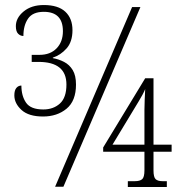

<svg xmlns="http://www.w3.org/2000/svg" viewBox="-20 -742 742 763"><path d="M151 -279Q94 -279 65.5 -305Q37 -331 37 -363Q37 -383 45 -392.5Q53 -402 65 -402Q65 -361 83.5 -334Q102 -307 152 -307Q192 -307 218 -330.5Q244 -354 244 -406Q244 -496 133 -496H106V-524H137Q180 -524 205 -550Q230 -576 230 -618Q230 -695 154 -695Q110 -695 91.5 -668Q73 -641 73 -599Q61 -599 52 -608Q43 -617 43 -638Q43 -671 74 -696.5Q105 -722 154 -722Q211 -722 239.5 -695.5Q268 -669 268 -622Q268 -576 244.5 -549.5Q221 -523 190 -513V-511Q213 -507 234.5 -496Q256 -485 269 -463.5Q282 -442 282 -406Q282 -341 244.5 -310Q207 -279 151 -279ZM199 0 505 -714H538L232 0ZM488 1V-22H516Q536 -22 545 -30Q554 -38 554 -65V-139H390V-156L557 -431H590V-167H662V-139H590V-65Q590 -38 598.5 -30Q607 -22 626 -22H643V1ZM427 -167H554V-306Q554 -321 555 -345Q556 -369 557 -388Q554 -380 546 -365Q538 -350 531 -339Z"/></svg>

Font: Noto Serif Condensed ExtraLight
Style: Regular
Weight: 200
Width: 3
Designer: Monotype Design Team
Foundry: Monotype Imaging Inc.
Version: Version 2.013; ttfautohint (v1.8.4.7-5d5b)